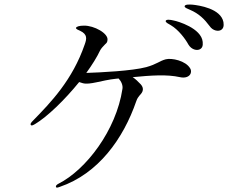

<svg xmlns="http://www.w3.org/2000/svg" viewBox="-20 -823 1040 861"><path d="M759 -731C743 -735 725 -737 723 -729C722 -722 736 -716 746 -710C780 -690 811 -649 825 -623C839 -600 862 -596 874 -601C886 -606 891 -616 889 -635C883 -697 776 -728 759 -731ZM844 -802C830 -803 809 -804 808 -795C807 -788 822 -784 832 -779C872 -762 897 -737 920 -706C935 -684 959 -682 970 -688C981 -694 985 -705 982 -724C970 -785 872 -799 844 -802ZM787 -477C828 -468 845 -496 833 -516C813 -551 750 -564 723 -557C696 -550 683 -535 636 -522C573 -505 430 -498 367 -496C393 -532 415 -567 429 -597C433 -605 443 -616 451 -624C456 -629 461 -631 462 -643C467 -673 402 -709 356 -708C337 -708 322 -704 321 -698C320 -692 331 -689 339 -685C373 -669 369 -649 360 -624C305 -464 208 -364 128 -282C120 -274 115 -268 118 -263C121 -258 127 -261 136 -266C192 -299 271 -376 335 -455C340 -453 345 -452 351 -450C383 -441 434 -463 501 -470C505 -470 508 -471 512 -471C524 -458 532 -440 529 -424C501 -238 365 -61 242 1C234 5 229 11 231 15C232 19 235 20 248 15C421 -44 533 -201 591 -369C596 -384 601 -388 606 -395C612 -402 633 -420 611 -445C599 -458 587 -469 575 -477C658 -485 729 -490 787 -477Z"/></svg>

Font: Shippori Mincho
Style: Regular
Weight: 400
Designer: Bonji Tadano  Ryoko NISHIZUKA  (kana & ideographs); Frank Grießhammer (Latin, Greek & Cyrillic); Wenlong ZHANG  (bopomof
Foundry: Adobe Systems Incorporated
Version: Version 1.003;PS 1.001;hotconv 16.6.54;makeotf.lib2.5.65590